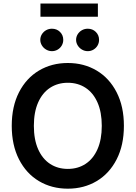

<svg xmlns="http://www.w3.org/2000/svg" viewBox="-20 -1081 784 1110"><path d="M372.1 9.8Q278.8 9.8 205.3 -33.9Q131.8 -77.6 89.8 -159.9Q47.9 -242.2 47.9 -353.5Q47.9 -465.3 89.8 -547.4Q131.8 -629.4 205.3 -673.1Q278.8 -716.8 372.1 -716.8Q465.3 -716.8 538.8 -673.1Q612.3 -629.4 654.3 -547.4Q696.3 -465.3 696.3 -353.5Q696.3 -241.7 654.3 -159.7Q612.3 -77.6 538.8 -33.9Q465.3 9.8 372.1 9.8ZM372.1 -602.5Q314 -602.5 269.5 -573.5Q225.1 -544.4 200.4 -488.5Q175.8 -432.6 175.8 -353.5Q175.8 -274.4 200.4 -218.5Q225.1 -162.6 269.5 -133.5Q314 -104.5 372.1 -104.5Q430.2 -104.5 474.6 -133.5Q519 -162.6 543.7 -218.5Q568.4 -274.4 568.4 -353.5Q568.4 -432.6 543.7 -488.5Q519 -544.4 474.6 -573.5Q430.2 -602.5 372.1 -602.5ZM212.9 -850.6Q212.9 -868.2 222.2 -883.1Q231.4 -897.9 246.8 -906.5Q262.2 -915 280.3 -915Q308.1 -915 326.9 -896.5Q345.7 -877.9 345.7 -850.6Q345.7 -833 337.2 -818.1Q328.6 -803.2 313.5 -794.2Q298.3 -785.2 280.3 -785.2Q262.7 -785.2 247.1 -794.2Q231.4 -803.2 222.2 -818.4Q212.9 -833.5 212.9 -850.6ZM419.9 -850.6Q419.9 -868.2 429.2 -883.1Q438.5 -897.9 453.9 -906.5Q469.2 -915 487.3 -915Q515.1 -915 533.9 -896.5Q552.7 -877.9 552.7 -850.6Q552.7 -833 544.2 -818.1Q535.6 -803.2 520.5 -794.2Q505.4 -785.2 487.3 -785.2Q469.7 -785.2 454.1 -794.2Q438.5 -803.2 429.2 -818.4Q419.9 -833.5 419.9 -850.6ZM545.9 -984.4H213.9V-1060.5H545.9Z"/></svg>

Font: Pretendard JP SemiBold
Style: Regular
Weight: 600
Designer: Base glyphs from Inter by Rasmus Andersson; Hangeul glyphs from Noto Sans CJK(Source Han Sans) by Jang Soo-young and Kan
Foundry: Kil Hyung-jin
Version: Version 1.309